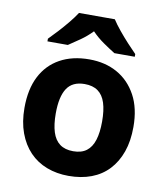

<svg xmlns="http://www.w3.org/2000/svg" viewBox="-86 -837 791 918"><g transform="rotate(10 309.5 -378.0)"><path d="M574 -274Q574 -205.6 555.5 -153.1Q536.9 -100.5 502.5 -63.7Q468 -27 419 -8.5Q370 10 308.4 10Q251.2 10 202.6 -8.5Q154 -27 119 -63.5Q84 -100 64.5 -153Q45 -206 45 -274.2Q45 -364.7 77 -427.3Q109.1 -489.9 168.9 -522.9Q228.7 -556 311 -556Q388.4 -556 447.2 -523Q506 -490 540 -427.3Q574 -364.7 574 -274ZM197 -273.8Q197 -220 208.5 -183.5Q220 -147 245 -128.5Q270 -110 310 -110Q350 -110 374.5 -128.5Q399 -147 410.5 -183.5Q422 -220 422 -273.6Q422 -328 410.5 -364Q399 -400 374 -418Q349.1 -436 309.3 -436Q250 -436 223.5 -395.5Q197 -355 197 -273.8ZM397 -766Q411 -744 433.5 -716.5Q456 -689 480 -663Q504 -637 522 -619V-606H423Q397 -622 366 -643.5Q335 -665 309 -692Q283 -665 253 -644Q223 -623 197 -606H98V-619Q117 -638 140.5 -663.5Q164 -689 186.5 -716.5Q209 -744 223 -766Z"/></g></svg>

Font: Noto Sans Devanagari
Style: Regular
Weight: 400
Designer: Jelle Bosma - Monotype Design Team
Foundry: Monotype Imaging Inc.
Version: Version 2.003